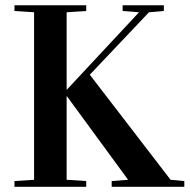

<svg xmlns="http://www.w3.org/2000/svg" viewBox="-20 -717 728 737"><path d="M35.6 0V-22L110.8 -26.9V-669.9L35.6 -674.8V-696.8H311V-674.8L235.8 -669.9V-373H236.8L513.7 -669.9L450.7 -674.8V-696.8H608.9V-674.8L551.8 -669.9L324.7 -430.2L634.8 -26.9L687.5 -22V0H408.7V-22L471.7 -26.9L236.8 -347.7H235.8V-26.9L311 -22V0Z"/></svg>

Font: Vidaloka
Style: Regular
Weight: 400
Designer: Cyreal (www.cyreal.org)
Foundry: Cyreal (www.cyreal.org)
Version: Version 1.011